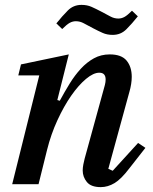

<svg xmlns="http://www.w3.org/2000/svg" viewBox="-20 -755 626 787"><path d="M393 12Q353 12 336 -9Q319 -30 319 -56Q319 -67 321.5 -80.5Q324 -94 327 -105L410 -407Q413 -419 413 -429Q413 -457 387 -457Q363 -457 332.5 -431.5Q302 -406 272 -363Q242 -320 215.5 -262.5Q189 -205 173 -141L138 0H30L141 -446H55L66 -491L262 -532L215 -345L225 -342Q245 -379 266 -413Q287 -447 311.5 -473.5Q336 -500 365 -516Q394 -532 430 -532Q478 -532 499 -506.5Q520 -481 520 -440Q520 -426 517.5 -410Q515 -394 510 -377L424 -63L442 -55L546 -169L576 -149L511 -66Q477 -21 449.5 -4.5Q422 12 393 12ZM442 -612Q419 -612 401 -620Q383 -628 362 -639Q339 -651 323.5 -659.5Q308 -668 291 -668Q278 -668 266 -661.5Q254 -655 235 -636L211 -659Q235 -689 258 -712Q281 -735 314 -735Q337 -735 355 -727Q373 -719 394 -708Q417 -696 432.5 -687.5Q448 -679 465 -679Q478 -679 490 -685.5Q502 -692 521 -711L545 -688Q521 -658 498 -635Q475 -612 442 -612Z"/></svg>

Font: IBM Plex Serif Medium
Style: Italic
Weight: 500
Italic angle: -14°
Designer: Mike Abbink, Paul van der Laan, Pieter van Rosmalen
Foundry: Bold Monday
Version: Version 2.5